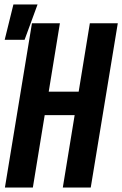

<svg xmlns="http://www.w3.org/2000/svg" viewBox="-20 -839 547 859"><path d="M2 0 123 -735H248L198 -429H332L382 -735H507L386 0H261L314 -324H180L127 0ZM1 -661 40 -819H148L90 -661Z"/></svg>

Font: Iosevka Term Curly Extrabold
Style: Italic
Weight: 800
Italic angle: -9°
Designer: Belleve Invis
Foundry: Belleve Invis
Version: Version 32.3.0